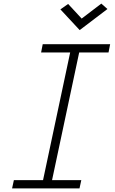

<svg xmlns="http://www.w3.org/2000/svg" viewBox="-20 -1045 640 1065"><path d="M209 0 379 -800H429L259 0ZM47 0 57 -46H431L421 0ZM208 -754 217 -800H591L582 -754ZM422 -878 315 -993 358 -1023 433 -942 542 -1025 576 -995Z"/></svg>

Font: Victor Mono Thin
Style: Italic
Weight: 100
Italic angle: -12°
Monospace: yes
Designer: Rune Bjørnerås
Version: Version 1.561;gftools[0.9.30]